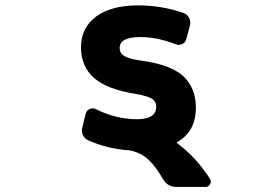

<svg xmlns="http://www.w3.org/2000/svg" viewBox="-20 -579 1040 728"><path d="M649.4 129.9Q615.2 129.9 597.7 99.6Q570.3 52.7 545.9 29.3Q515.6 0 472.7 -8.8Q389.6 -13.7 314.5 -46.9Q300.8 -52.7 294.4 -66.9Q288.1 -81.1 292 -95.7L304.7 -147.5Q307.6 -160.2 319.8 -165.5Q332 -170.9 343.8 -165Q419.9 -127 499 -127Q572.3 -127 572.3 -173.8Q572.3 -193.4 558.6 -203.1Q543.9 -213.9 496.1 -222.7Q384.8 -240.2 336.9 -283.2Q287.1 -326.2 287.1 -400.4Q287.1 -473.6 344.7 -516.6Q401.4 -558.6 504.9 -558.6Q593.8 -558.6 676.8 -529.3Q690.4 -524.4 697.3 -510.7Q704.1 -497.1 700.2 -482.4L686.5 -431.6Q683.6 -418 671.4 -412.1Q659.2 -406.2 646.5 -411.1Q576.2 -438.5 512.7 -438.5Q472.7 -438.5 452.1 -427.7Q434.6 -418 433.6 -398.4Q433.6 -377.9 449.2 -368.2Q465.8 -356.4 511.7 -349.6Q624 -335 672.9 -292Q722.7 -247.1 722.7 -170.9Q722.7 -80.1 651.4 -40Q650.4 -40 650.4 -38.6Q650.4 -37.1 651.4 -36.1Q723.6 16.6 776.4 99.6Q779.3 104.5 779.3 110.4Q779.3 115.2 776.4 119.1Q771.5 129.9 759.8 129.9Z"/></svg>

Font: Rounded-L Mgen+ 1mn bold
Style: Bold
Weight: 700
Designer: [Source Han Sans]
Ryoko NISHIZUKA  (kana & ideographs); Paul D. Hunt (Latin, Greek & Cyrillic); Wenlong ZHANG  (bopomofo
Version: Version 1.059.20150602